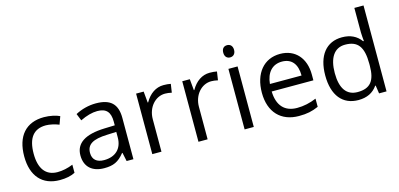

<svg xmlns="http://www.w3.org/2000/svg" viewBox="-68 -1195 3412 1640"><g transform="rotate(-15 1637.5 -375.0)"><path d="M299.8 9.8C354 9.8 399.4 0.5 435.1 -18.1V-89.8C388.2 -70.8 342.3 -61 297.9 -61C193.8 -61 140.1 -133.8 140.1 -265.1C140.1 -403.8 194.3 -473.1 303.2 -473.1C335.9 -473.1 382.3 -462.4 418 -448.2L442.9 -517.1C413.6 -532.2 356.4 -544.9 305.2 -544.9C145.5 -544.9 56.2 -443.4 56.2 -264.2C56.2 -89.8 145 9.8 299.8 9.8Z M951.2 0V-365.2C951.2 -490.2 890.6 -543.9 763.2 -543.9C700.2 -543.9 634.8 -526.9 582 -498L606.9 -436C663.1 -463.4 713.9 -477.1 758.3 -477.1C837.9 -477.1 872.1 -438 872.1 -354V-320.8L781.2 -317.9C608.4 -312.5 522 -255.9 522 -147.9C522 -46.9 585.9 9.8 691.9 9.8C771.5 9.8 817.9 -9.3 871.1 -76.2H875L891.1 0ZM708 -57.1C644 -57.1 606.9 -88.4 606.9 -147C606.9 -221.7 660.2 -255.4 789.1 -259.8L870.1 -263.2V-214.8C870.1 -115.2 809.1 -57.1 708 -57.1Z M1362.3 -544.9C1295.4 -544.9 1237.8 -505.9 1198.2 -436H1194.3L1185.1 -535.2H1118.2V0H1199.2V-287.1C1199.2 -392.1 1270 -471.2 1356.4 -471.2C1373.5 -471.2 1393.1 -468.8 1415 -463.9L1426.3 -539.1C1407.2 -543 1386.2 -544.9 1362.3 -544.9Z M1770.5 -544.9C1703.6 -544.9 1646 -505.9 1606.4 -436H1602.5L1593.3 -535.2H1526.4V0H1607.4V-287.1C1607.4 -392.1 1678.2 -471.2 1764.6 -471.2C1781.7 -471.2 1801.3 -468.8 1823.2 -463.9L1834.5 -539.1C1815.4 -543 1794.4 -544.9 1770.5 -544.9Z M1927.7 -680.2C1927.7 -643.6 1948.2 -626 1975.6 -626C2001.5 -626 2023.4 -643.6 2023.4 -680.2C2023.4 -716.8 2001.5 -733.9 1975.6 -733.9C1948.2 -733.9 1927.7 -717.3 1927.7 -680.2ZM2015.6 -535.2H1934.6V0H2015.6Z M2413.6 9.8C2485.8 9.8 2530.3 0 2587.4 -24.9V-97.2C2531.2 -73.2 2474.1 -61 2416.5 -61C2307.1 -61 2245.1 -127.4 2241.7 -252.9H2610.4V-304.2C2610.4 -448.7 2526.9 -544.9 2392.6 -544.9C2249.5 -544.9 2157.7 -435.5 2157.7 -263.2C2157.7 -91.8 2255.4 9.8 2413.6 9.8ZM2391.6 -477.1C2476.1 -477.1 2523.4 -420.9 2523.4 -318.8H2243.7C2252.9 -418 2305.7 -477.1 2391.6 -477.1Z M3123.5 0H3189.5V-759.8H3108.4V-542L3110.4 -504.4L3113.8 -465.8H3107.4C3068.8 -518.6 3013.2 -544.9 2940.4 -544.9C2801.3 -544.9 2718.8 -442.4 2718.8 -266.1C2718.8 -89.8 2800.3 9.8 2940.4 9.8C3015.1 9.8 3070.8 -17.6 3108.4 -71.8H3112.8ZM2950.7 -58.1C2853.5 -58.1 2802.7 -128.4 2802.7 -265.1C2802.7 -399.9 2854.5 -477.1 2949.7 -477.1C3060.5 -477.1 3108.4 -418 3108.4 -266.1V-249C3108.4 -114.7 3061.5 -58.1 2950.7 -58.1Z"/></g></svg>

Font: Open Sans
Style: Regular
Weight: 400
Foundry: Ascender Corporation
Version: Version 1.100;PS 001.100;hotconv 1.0.88;makeotf.lib2.5.64775